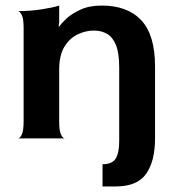

<svg xmlns="http://www.w3.org/2000/svg" viewBox="-20 -498 616 691"><path d="M45 0Q52 0 58.5 -14Q65 -28 65 -60V-398Q65 -430 58.5 -443.5Q52 -457 45 -458Q89 -458 130.5 -464.5Q172 -471 193 -478V-417L191 -404L193 -402Q200 -413 218.5 -430.5Q237 -448 269 -463Q301 -478 346 -478Q439 -478 488.5 -425Q538 -372 538 -259V-60Q538 -37 538 -21Q538 -5 538 0H409V-60Q409 -82 409 -114Q409 -146 409 -178Q409 -210 409 -232Q409 -254 409 -256Q409 -307 397.5 -335.5Q386 -364 365.5 -376Q345 -388 318 -388Q287 -388 258 -373.5Q229 -359 211 -328.5Q193 -298 193 -247V-60Q193 -28 199.5 -14Q206 0 213 0ZM349 173V93Q384 93 396.5 72.5Q409 52 409 10V-60H538V0Q538 82 506 127.5Q474 173 397 173Z"/></svg>

Font: Red Rose SemiBold
Style: Regular
Weight: 600
Designer: Jaikishan Patel
Version: Version 2.000